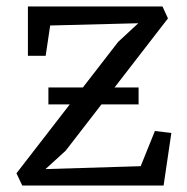

<svg xmlns="http://www.w3.org/2000/svg" viewBox="-20 -575 580 595"><path d="M408.5 -503 135.5 -496 121.5 -402H66.5V-555H483.5L500.5 -518L183.5 -108L121 -51L416 -60L460 -169L511 -163L487 0H49L31 -38L346 -445ZM130 -304H409.5V-251.5H130Z"/></svg>

Font: Merriweather Light 18pt Light
Style: Regular
Weight: 300
Version: Version 2.100